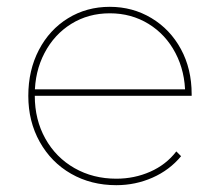

<svg xmlns="http://www.w3.org/2000/svg" viewBox="-20 -540 637 563"><path d="M63 -259Q63 -334 94 -393.5Q125 -453 179.5 -486.5Q234 -520 302 -520Q369 -520 424 -487Q479 -454 510.5 -396Q542 -338 542 -264Q542 -262 542 -259H74V-278H531L523 -263Q523 -330 494.5 -384.5Q466 -439 415.5 -470Q365 -501 302 -501Q239 -501 189 -470Q139 -439 110.5 -384.5Q82 -330 82 -263V-259Q82 -189 113 -133.5Q144 -78 198.5 -47Q253 -16 321 -16Q374 -16 420.5 -36.5Q467 -57 497 -96L511 -82Q477 -41 427 -19Q377 3 321 3Q247 3 188.5 -30.5Q130 -64 96.5 -124Q63 -184 63 -259Z"/></svg>

Font: iiserrat Thin
Style: Regular
Weight: 100
Designer: Akira Ohta
Foundry: Akira Ohta
Version: Version 1.200;Glyphs 3.3.1 (3343)